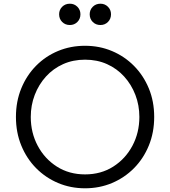

<svg xmlns="http://www.w3.org/2000/svg" viewBox="-20 -1004 918 1036"><path d="M439 12Q517 12 584.5 -16.5Q652 -45 703 -96.5Q754 -148 783 -218.5Q812 -289 812 -373Q812 -457 783 -527Q754 -597 703 -648.5Q652 -700 584.5 -728.5Q517 -757 439 -757Q361 -757 293.5 -729Q226 -701 175 -649.5Q124 -598 95 -527.5Q66 -457 66 -373Q66 -289 95 -218.5Q124 -148 175 -96.5Q226 -45 293.5 -16.5Q361 12 439 12ZM439 -63Q353 -63 287 -105Q221 -147 183.5 -217.5Q146 -288 146 -373Q146 -436 167.5 -492Q189 -548 228 -591Q267 -634 320.5 -658Q374 -682 439 -682Q504 -682 557.5 -658Q611 -634 650 -591Q689 -548 710.5 -492Q732 -436 732 -373Q732 -288 694.5 -217.5Q657 -147 591 -105Q525 -63 439 -63ZM357 -869Q381 -869 397.5 -885.5Q414 -902 414 -927Q414 -951 397.5 -967.5Q381 -984 357 -984Q332 -984 315.5 -967.5Q299 -951 299 -927Q299 -902 315.5 -885.5Q332 -869 357 -869ZM522 -869Q546 -869 562.5 -885.5Q579 -902 579 -927Q579 -951 562.5 -967.5Q546 -984 522 -984Q497 -984 480.5 -967.5Q464 -951 464 -927Q464 -902 480.5 -885.5Q497 -869 522 -869Z"/></svg>

Font: Plus Jakarta Sans
Style: Regular
Weight: 400
Designer: Gumpita Rahayu
Foundry: Tokotype
Version: Version 2.004; ttfautohint (v1.8.3)